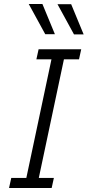

<svg xmlns="http://www.w3.org/2000/svg" viewBox="-20 -935 436 955"><path d="M25 0 36 -50H111L236 -640H161L172 -690H384L373 -640H298L173 -50H248L237 0ZM123 -915H191L253 -765H205ZM266 -914H334L396 -764H348Z"/></svg>

Font: Radio Canada Condensed Light
Style: Italic
Weight: 300
Width: 3
Italic angle: -12°
Designer: Charles Daoud, Etienne Aubert Bonn, Alexandre Saumier Demers, Jacques Le Bailly
Foundry: Radio-Canada
Version: Version 2.104; ttfautohint (v1.8.4.7-5d5b);gftools[0.9.28.de